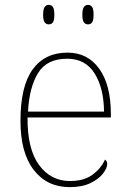

<svg xmlns="http://www.w3.org/2000/svg" viewBox="-20 -758 529 788"><path d="M266 10Q173 10 118.5 -60.5Q64 -131 64 -262Q64 -404 114 -473Q164 -542 257 -542Q340 -542 387.5 -475.5Q435 -409 435 -290V-276H93Q92 -146 140.5 -80.5Q189 -15 267 -15Q324 -15 359 -40.5Q394 -66 411 -103Q420 -97 420 -85Q420 -68 402.5 -45.5Q385 -23 351 -6.5Q317 10 266 10ZM407 -300Q406 -397 368 -457Q330 -517 256 -517Q172 -517 136 -458Q100 -399 95 -300ZM341 -658Q331 -658 324.5 -666Q318 -674 318 -698Q318 -721 324.5 -729.5Q331 -738 341 -738Q352 -738 358 -729.5Q364 -721 364 -698Q364 -674 358 -666Q352 -658 341 -658ZM180 -658Q170 -658 163.5 -666Q157 -674 157 -698Q157 -721 163.5 -729.5Q170 -738 180 -738Q191 -738 197 -729.5Q203 -721 203 -698Q203 -674 197 -666Q191 -658 180 -658Z"/></svg>

Font: Noto Serif Tamil Thin
Style: Regular
Weight: 100
Designer: Indian Type Foundry, Tom Grace, and the Monotype Design Team
Foundry: Monotype Imaging Inc.
Version: Version 2.004; ttfautohint (v1.8.4.7-5d5b)